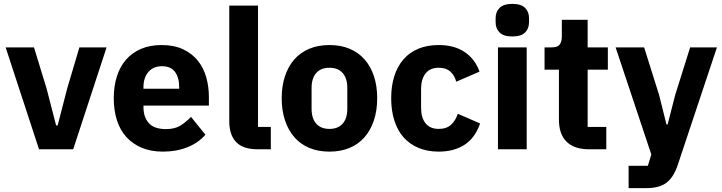

<svg xmlns="http://www.w3.org/2000/svg" viewBox="-20 -769 3719 989"><path d="M181 0 9 -525H155L220 -313L269 -123H277L326 -313L389 -525H529L357 0Z M818 12Q758 12 711 -7.5Q664 -27 631.5 -62.5Q599 -98 582.5 -149Q566 -200 566 -263Q566 -325 582 -375.5Q598 -426 629.5 -462Q661 -498 707 -517.5Q753 -537 812 -537Q877 -537 923.5 -515Q970 -493 999.5 -456Q1029 -419 1042.5 -370.5Q1056 -322 1056 -269V-225H719V-217Q719 -165 747 -134.5Q775 -104 835 -104Q881 -104 910 -122.5Q939 -141 964 -167L1038 -75Q1003 -34 946.5 -11Q890 12 818 12ZM815 -428Q770 -428 744.5 -398.5Q719 -369 719 -320V-312H903V-321Q903 -369 881.5 -398.5Q860 -428 815 -428Z M1308 0Q1232 0 1196.5 -37Q1161 -74 1161 -144V-740H1309V-115H1375V0Z M1677 12Q1619 12 1573.5 -7Q1528 -26 1496.5 -62Q1465 -98 1448 -149Q1431 -200 1431 -263Q1431 -326 1448 -377Q1465 -428 1496.5 -463.5Q1528 -499 1573.5 -518Q1619 -537 1677 -537Q1735 -537 1780.5 -518Q1826 -499 1857.5 -463.5Q1889 -428 1906 -377Q1923 -326 1923 -263Q1923 -200 1906 -149Q1889 -98 1857.5 -62Q1826 -26 1780.5 -7Q1735 12 1677 12ZM1677 -105Q1721 -105 1745 -132Q1769 -159 1769 -209V-316Q1769 -366 1745 -393Q1721 -420 1677 -420Q1633 -420 1609 -393Q1585 -366 1585 -316V-209Q1585 -159 1609 -132Q1633 -105 1677 -105Z M2240 12Q2181 12 2135 -7.5Q2089 -27 2058 -62.5Q2027 -98 2011 -149Q1995 -200 1995 -263Q1995 -326 2011 -376.5Q2027 -427 2058 -463Q2089 -499 2135 -518Q2181 -537 2240 -537Q2320 -537 2373.5 -501Q2427 -465 2450 -400L2330 -348Q2323 -378 2301 -399Q2279 -420 2240 -420Q2195 -420 2172 -390.5Q2149 -361 2149 -311V-213Q2149 -163 2172 -134Q2195 -105 2240 -105Q2280 -105 2303.5 -126.5Q2327 -148 2338 -183L2453 -133Q2427 -58 2372.5 -23Q2318 12 2240 12Z M2619 -581Q2574 -581 2553.5 -601.5Q2533 -622 2533 -654V-676Q2533 -708 2553.5 -728.5Q2574 -749 2619 -749Q2664 -749 2684.5 -728.5Q2705 -708 2705 -676V-654Q2705 -622 2684.5 -601.5Q2664 -581 2619 -581ZM2545 -525H2693V0H2545Z M3015 0Q2938 0 2898.5 -39Q2859 -78 2859 -153V-410H2785V-525H2822Q2852 -525 2863 -539.5Q2874 -554 2874 -581V-667H3007V-525H3111V-410H3007V-115H3103V0Z M3535 -525H3673L3471 81Q3451 142 3414.5 171Q3378 200 3310 200H3218V85H3317L3335 27L3151 -525H3298L3375 -280L3413 -128H3419L3458 -280Z"/></svg>

Font: IBM Plex Arabic
Style: Bold
Weight: 700
Designer: Mike Abbink, Paul van der Laan, Pieter van Rosmalen, Wael Morcos, Khajak Apelian
Foundry: Bold Monday
Version: Version 1.0